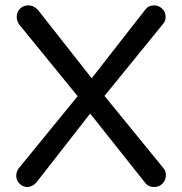

<svg xmlns="http://www.w3.org/2000/svg" viewBox="-20 -708 695 733"><path d="M42 -36.1Q42 -51.8 50.8 -64.5L276.4 -340.8L52.7 -615.2Q43.9 -628.9 43.9 -643.6Q43.9 -662.1 56.6 -674.8Q69.3 -687.5 87.9 -687.5Q98.6 -687.5 108.4 -682.6Q118.2 -677.7 125 -669.9L330.1 -409.2L535.2 -671.9Q546.9 -687.5 568.4 -687.5Q585.9 -687.5 599.1 -674.8Q612.3 -662.1 612.3 -644.5Q612.3 -629.9 604.5 -619.1L378.9 -341.8L604.5 -65.4Q613.3 -55.7 613.3 -39.1Q613.3 -20.5 600.6 -7.3Q587.9 5.9 568.4 5.9Q545.9 5.9 532.2 -12.7L324.2 -274.4L119.1 -11.7Q103.5 5.9 84 5.9Q67.4 5.9 54.7 -6.8Q42 -19.5 42 -36.1Z"/></svg>

Font: jf-openhuninn-2.0
Style: Regular
Weight: 400
Designer: [Kosugi Maru]
Designed by MOTOYA      

[Varela Round]
Joe Prince (Latin component); Avraham Cornfeld (Hebrew component)
Foundry: justfont CO.,LTD.
Version: 2.0